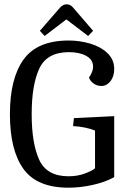

<svg xmlns="http://www.w3.org/2000/svg" viewBox="-20 -864 579 891"><path d="M26 -334Q26 -500 89.5 -588Q153 -676 299 -676Q349 -676 397.5 -662Q446 -648 478 -618Q510 -588 510 -544Q510 -509 492.5 -487Q475 -465 451 -465Q431 -465 415 -476Q399 -487 393 -504Q412 -532 412 -554Q412 -587 380.5 -604.5Q349 -622 300 -622Q198 -622 162.5 -546Q127 -470 127 -334Q127 -199 162 -122.5Q197 -46 298 -46Q339 -46 373 -58.5Q407 -71 421 -83V-258Q380 -275 319 -279L323 -316L510 -325V-42Q469 -19 411 -6Q353 7 298 7Q151 7 88.5 -80.5Q26 -168 26 -334ZM258 -828Q272 -844 289 -844Q307 -844 320 -828L412 -721L389 -697L288 -774L187 -697L165 -721Z"/></svg>

Font: Caladea
Style: Regular
Weight: 400
Designer: Carolina Giovagnoli and Andres Torresi
Foundry: Carolina Giovagnoli & Andres Torresi
Version: Version 1.001